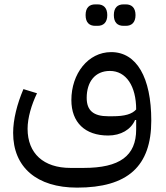

<svg xmlns="http://www.w3.org/2000/svg" viewBox="-20 -617 756 877"><path d="M544 -499H555C581 -499 599 -514 599 -548C599 -582 581 -597 555 -597H544C517 -597 500 -582 500 -548C500 -514 517 -499 544 -499ZM415 -499H426C452 -499 470 -514 470 -548C470 -582 452 -597 426 -597H415C388 -597 371 -582 371 -548C371 -514 388 -499 415 -499ZM332 240C563 240 671 143 671 -66C671 -263 604 -379 488 -379C382 -379 306 -280 306 -160C306 -58 368 2 474 2C532 2 578 -25 597 -69H602V-26C602 95 527 150 362 150H302C179 150 106 84 106 -29C106 -79 124 -139 149 -191L87 -210C58 -142 40 -71 40 -10C40 147 148 240 332 240ZM494 -86H474C407 -86 376 -112 376 -170C376 -243 414 -293 482 -293C556 -293 602 -224 602 -117C583 -96 551 -86 494 -86Z"/></svg>

Font: IBM Plex Arabic
Style: Regular
Weight: 400
Designer: Mike Abbink, Paul van der Laan, Pieter van Rosmalen, Wael Morcos, Khajak Apelian
Foundry: Bold Monday
Version: Version 1.0